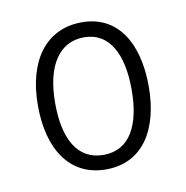

<svg xmlns="http://www.w3.org/2000/svg" viewBox="-50 -772 417 430"><g transform="rotate(-10 158.5 -557.0)"><path d="M285 -557C285 -655 244 -724 162 -724C81 -724 33 -660 33 -557C33 -457 77 -390 159 -390C243 -390 285 -459 285 -557ZM72 -556C72 -643 106 -690 161 -690C220 -690 246 -635 246 -556C246 -476 219 -423 159 -423C100 -423 72 -474 72 -556Z"/></g></svg>

Font: Noto Sans Armenian Condensed ExtraLight
Style: Regular
Weight: 200
Width: 3
Designer: Monotype Design Team
Foundry: Monotype Imaging Inc.
Version: Version 2.008